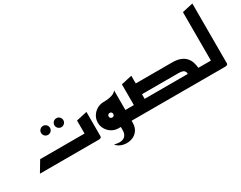

<svg xmlns="http://www.w3.org/2000/svg" viewBox="-108 -1383 2707 2158"><g transform="rotate(-30 1245.0 -304.5)"><path d="M496 -332Q472 -332 455 -349Q438 -366 438 -390Q438 -414 455 -431Q472 -448 496 -448Q520 -448 537 -431Q554 -414 554 -390Q554 -366 537 -349Q520 -332 496 -332ZM323 -332Q299 -332 282 -349Q265 -366 265 -390Q265 -414 282 -431Q299 -448 323 -448Q347 -448 364 -431Q381 -414 381 -390Q381 -366 364 -349Q347 -332 323 -332Z M25 0 109 -140H685V-309L825 -340V-23Q825 -11 815 -6Q805 -1 795 -0.5Q785 0 785 0Z M1043 0Q997 -1 959 -24Q921 -47 898 -85.5Q875 -124 875 -170Q875 -217 898.5 -255.5Q922 -294 961 -317Q1000 -340 1046 -340Q1059 -340 1083 -341.5Q1107 -343 1133.5 -348.5Q1160 -354 1182.5 -365.5Q1205 -377 1215 -396V-140H1270V0H1215V22Q1215 81 1190 118.5Q1165 156 1126.5 173.5Q1088 191 1045.5 191Q1003 191 966.5 175.5Q930 160 910 132Q967 147 1000.5 140.5Q1034 134 1050 116Q1066 98 1070.5 79.5Q1075 61 1075 52V0ZM1046 -140Q1059 -140 1067 -148.5Q1075 -157 1075 -170Q1075 -183 1067 -191.5Q1059 -200 1046 -200Q1033 -200 1024 -191.5Q1015 -183 1015 -170Q1015 -157 1024 -148.5Q1033 -140 1046 -140Z M1230 0V-140H1325V-409L1465 -440V-340H1935Q2001 -340 2043.5 -323Q2086 -306 2111 -277.5Q2136 -249 2147.5 -213.5Q2159 -178 2162 -140H2285V0H2129Q2127 0 2126 0Q2125 0 2125 0ZM1465 -200V-140H2025Q2026 -167 2008.5 -183.5Q1991 -200 1935 -200Z M2245 0V-140H2325V-769L2465 -800V-23Q2465 -11 2455 -6Q2445 -1 2435 -0.5Q2425 0 2425 0Z"/></g></svg>

Font: Reem Kufi
Style: Bold
Weight: 700
Designer: Khaled Hosny
Version: Version 1.001